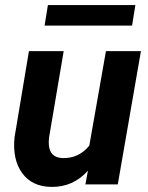

<svg xmlns="http://www.w3.org/2000/svg" viewBox="-20 -731 588 761"><path d="M328.6 -54.7Q270 11.2 183.1 9.8Q106.9 8.8 67.9 -44.9Q28.8 -98.6 37.6 -186.5L94.7 -528.3H232.4L174.3 -185.1Q172.4 -168.9 173.8 -154.8Q178.7 -106 228 -104.5Q292 -102.5 334 -153.8L399.9 -528.3H538.6L446.8 0H318.4ZM503.4 -629.4H156.7L169.9 -710.9H516.6Z"/></svg>

Font: RobotoInd
Style: Bold Italic
Weight: 700
Italic angle: -12°
Designer: Google
Version: Version 2.001150; 2014